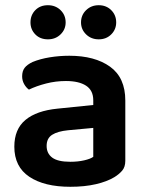

<svg xmlns="http://www.w3.org/2000/svg" viewBox="-20 -702 562 737"><path d="M250 -81Q279 -81 303 -86.5Q327 -92 338 -100V-211L241 -202Q201 -198 180 -184.5Q159 -171 159 -142Q159 -113 180.5 -97Q202 -81 250 -81ZM246 -488Q344 -488 402.5 -446Q461 -404 461 -316V-85Q461 -61 449 -47Q437 -33 419 -22Q391 -5 348 5Q305 15 250 15Q150 15 92.5 -23.5Q35 -62 35 -139Q35 -206 77.5 -241.5Q120 -277 201 -285L338 -299V-317Q338 -355 310.5 -373Q283 -391 233 -391Q194 -391 157 -381.5Q120 -372 91 -358Q80 -366 72.5 -379.5Q65 -393 65 -409Q65 -429 74.5 -441.5Q84 -454 105 -464Q134 -476 171 -482Q208 -488 246 -488ZM232 -616Q232 -589 212.5 -570Q193 -551 164 -551Q134 -551 115.5 -570Q97 -589 97 -616Q97 -644 115.5 -663Q134 -682 164 -682Q193 -682 212.5 -663Q232 -644 232 -616ZM426 -616Q426 -589 407 -570Q388 -551 359 -551Q330 -551 310.5 -570Q291 -589 291 -616Q291 -644 310.5 -663Q330 -682 359 -682Q388 -682 407 -663Q426 -644 426 -616Z"/></svg>

Font: Baloo Thambi 2 SemiBold
Style: Regular
Weight: 600
Designer: Aadarsh Rajan and Ek Type
Foundry: Ek Type
Version: Version 1.640;hotconv 1.0.111;makeotfexe 2.5.65597; ttfautoh